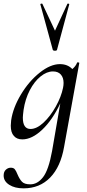

<svg xmlns="http://www.w3.org/2000/svg" viewBox="-41 -750 475 1051"><path d="M35 -6Q18 -24 18 -62Q18 -71 20 -91Q30 -160 73.5 -232.5Q117 -305 176 -352Q235 -399 287 -399Q329 -399 355 -372Q374 -388 381 -407Q383 -409 385 -409Q388 -409 391 -407.5Q394 -406 393 -405L310 53Q291 163 233.5 222Q176 281 88 281Q40 281 9.5 261.5Q-21 242 -21 211Q-21 190 -9 179Q3 168 18 168Q33 168 40 176.5Q47 185 55 205Q66 231 79.5 245Q93 259 125 259Q164 259 194.5 220Q225 181 244 77L289 -184Q246 -93 190 -40Q134 13 81 13Q51 13 35 -6ZM126 -44Q160 -44 197.5 -79Q235 -114 264.5 -167Q294 -220 304 -269Q307 -283 307 -296Q307 -325 292 -342Q277 -359 249 -359Q215 -359 181 -331.5Q147 -304 122 -256Q97 -208 88 -148Q84 -116 84 -106Q84 -44 126 -44ZM185 -730Q190 -731 191 -729L260 -582L328 -729Q329 -731 334 -730Q339 -729 338 -726L271 -477Q269 -472 260 -472Q251 -472 248 -477L180 -726Q179 -729 185 -730Z"/></svg>

Font: CormorantInfant-MediumItalic
Style: Italic
Weight: 500
Italic angle: -10°
Designer: Christian Thalmann (Catharsis Fonts)
Foundry: Catharsis Fonts
Version: Version 3.303